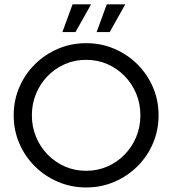

<svg xmlns="http://www.w3.org/2000/svg" viewBox="-20 -832 776 865"><path d="M368.1 12.5Q300.7 12.5 241.3 -12.8Q181.9 -38.2 137.2 -82.6Q92.4 -127.1 67 -186.1Q41.7 -245.1 41.7 -312.5Q41.7 -379.9 67 -438.9Q92.4 -497.9 137.2 -542.4Q181.9 -586.8 241.3 -612.2Q300.7 -637.5 368.1 -637.5Q436.1 -637.5 495.1 -612.2Q554.2 -586.8 599 -542.4Q643.8 -497.9 669.1 -438.9Q694.4 -379.9 694.4 -312.5Q694.4 -245.1 669.1 -186.1Q643.8 -127.1 599 -82.6Q554.2 -38.2 495.1 -12.8Q436.1 12.5 368.1 12.5ZM368.1 -62.5Q419.4 -62.5 463.9 -81.9Q508.3 -101.4 541.7 -135.8Q575 -170.1 593.8 -215.3Q612.5 -260.4 612.5 -312.5Q612.5 -364.6 593.8 -409.7Q575 -454.9 541.7 -489.2Q508.3 -523.6 463.9 -543.1Q419.4 -562.5 368.1 -562.5Q316.7 -562.5 272.2 -543.1Q227.8 -523.6 194.4 -489.2Q161.1 -454.9 142.4 -409.7Q123.6 -364.6 123.6 -312.5Q123.6 -260.4 142.4 -215.3Q161.1 -170.1 194.4 -135.8Q227.8 -101.4 272.2 -81.9Q316.7 -62.5 368.1 -62.5ZM415.3 -687.5 461.1 -812.5H544.4L474.3 -687.5ZM261.1 -687.5 306.9 -812.5H390.3L320.1 -687.5Z"/></svg>

Font: Afacad Flux
Style: Regular
Weight: 400
Designer: Kristian Moeller
Foundry: Dicotype
Version: Version 1.100